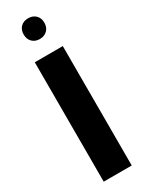

<svg xmlns="http://www.w3.org/2000/svg" viewBox="-247 -986 774 1020"><g transform="rotate(-30 140.0 -476.5)"><path d="M54.2 0V-732.4H226.1V0ZM140.1 -825.7Q111.3 -825.7 94 -843.3Q76.7 -860.8 76.7 -889.2Q76.7 -918 94 -935.3Q111.3 -952.6 140.1 -952.6Q168.5 -952.6 186 -935.3Q203.6 -918 203.6 -889.2Q203.6 -860.8 186 -843.3Q168.5 -825.7 140.1 -825.7Z"/></g></svg>

Font: Kumbh Sans ExtraBold
Style: Regular
Weight: 800
Version: Version 1.005